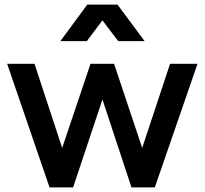

<svg xmlns="http://www.w3.org/2000/svg" viewBox="-20 -820 895 840"><path d="M244.1 -640.1 361.8 -799.8H494.1L612.8 -640.1H497.1L428.2 -731L359.9 -640.1ZM196.8 0 11.2 -541H130.9L252 -172.9L376 -541H479L602.1 -172.9L724.1 -541H844.2L657.2 0H555.2L428.2 -384.8L299.8 0Z"/></svg>

Font: Plus Jakarta Sans SemiBold
Style: Regular
Weight: 600
Designer: Gumpita Rahayu
Foundry: Tokotype
Version: Version 2.006